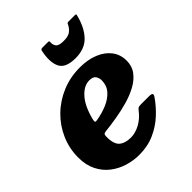

<svg xmlns="http://www.w3.org/2000/svg" viewBox="-224 -881 1025 1025"><g transform="rotate(-45 288.5 -368.5)"><path d="M-11 -203.5Q-11 -271.5 15.5 -332Q42 -392.5 89 -438.5Q136 -484.5 199 -511Q262 -537.5 335.5 -537.5Q394.5 -537.5 440.2 -519Q486 -500.5 512 -466.5Q538 -432.5 538 -386Q538 -344.5 515.5 -314.8Q493 -285 455.8 -264.5Q418.5 -244 372.8 -231Q327 -218 279.8 -210.2Q232.5 -202.5 191 -198Q180.5 -196.5 177.2 -192Q174 -187.5 174 -175Q173.5 -119.5 197.2 -99.5Q221 -79.5 263.5 -79.5Q297.5 -79.5 332.8 -98.5Q368 -117.5 394.5 -152.5Q400.5 -160 405.8 -163.8Q411 -167.5 425.5 -167.5H486Q506 -167.5 510 -162Q514 -156.5 504.5 -142.5Q476.5 -102 437.2 -65.5Q398 -29 346.2 -5.8Q294.5 17.5 230.5 17.5Q186.5 17.5 143.8 4.5Q101 -8.5 66 -35.5Q31 -62.5 10 -104.2Q-11 -146 -11 -203.5ZM200.5 -273.5Q245.5 -281 283.8 -297.2Q322 -313.5 345.5 -340Q369 -366.5 369.5 -405Q369.5 -424.5 359.5 -438.8Q349.5 -453 321.5 -453Q281 -453 244.8 -412.5Q208.5 -372 189 -295Q185.5 -281 187 -276.2Q188.5 -271.5 200.5 -273.5ZM354.5 -588Q279.5 -588 259.5 -629.5Q239.5 -671 255 -744Q257 -753.5 268.5 -753.5H312Q320 -753.5 319.5 -745.5Q317.5 -725.5 327.8 -711.8Q338 -698 374.5 -698Q409 -698 425.2 -710.2Q441.5 -722.5 450 -739Q453.5 -746 455.5 -749.8Q457.5 -753.5 466.5 -753.5H513Q521 -753.5 521.8 -751.2Q522.5 -749 520.5 -741.5Q502.5 -670 463.2 -629Q424 -588 354.5 -588Z"/></g></svg>

Font: Besley* Heavy
Style: Italic
Weight: 800
Italic angle: -13°
Designer: Owen Earl
Foundry: indestructible type*
Version: Version 3.000; ttfautohint (v1.8.3)